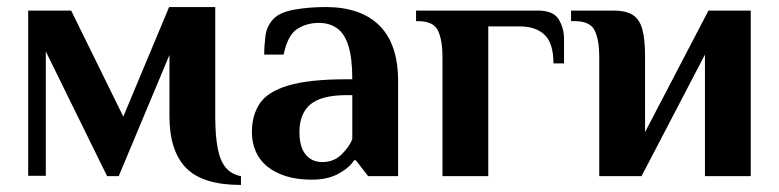

<svg xmlns="http://www.w3.org/2000/svg" viewBox="-20 -500 2211 545"><path d="M664 25Q555 25 508 -23.5Q461 -72 461 -170V-344L317 0H284L110 -354V-1H60V-470H182L330 -169L460 -480H591V-170Q591 -115 598 -79Q605 -43 621 -24Q637 -5 664 0Z M865 10Q823 10 791.5 0Q760 -10 738.5 -27.5Q717 -45 706 -70Q695 -95 695 -125Q695 -173 717.5 -206.5Q740 -240 799 -257.5Q858 -275 965 -275H980Q980 -335 969 -370Q958 -405 936.5 -420Q915 -435 885 -435Q851 -435 824 -418Q797 -401 785 -345H730Q730 -371 733.5 -398Q737 -425 755 -445Q773 -465 814.5 -472.5Q856 -480 905 -480Q954 -480 992 -467Q1030 -454 1056.5 -428Q1083 -402 1096.5 -362.5Q1110 -323 1110 -270V0H1025L990 -45H985Q972 -24 941 -7Q910 10 865 10ZM895 -40Q928 -40 950 -62Q972 -84 980 -105V-230H965Q893 -230 861.5 -204Q830 -178 830 -125Q830 -83 847.5 -61.5Q865 -40 895 -40Z M1236 0V-340Q1236 -385 1223.5 -412.5Q1211 -440 1166 -440H1161V-470H1506Q1551 -470 1566 -445Q1581 -420 1581 -390V-320H1551Q1551 -377 1526 -401Q1501 -425 1456 -425H1366V0Z M1681 0V-340Q1681 -385 1668.5 -412.5Q1656 -440 1611 -440H1601V-470H1721Q1756 -470 1775.5 -458Q1795 -446 1803 -418Q1811 -390 1811 -340V-125L1991 -470H2111V0H1981V-345L1801 0Z"/></svg>

Font: El Messiri
Style: Regular
Weight: 400
Designer: Mohamed Gaber
Foundry: Kief Type Foundry
Version: Version 2.020